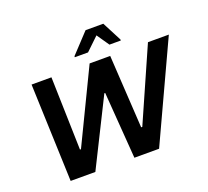

<svg xmlns="http://www.w3.org/2000/svg" viewBox="-148 -1088 1378 1271"><g transform="rotate(-20 541.5 -452.0)"><path d="M141 0 116 -688H256L270 -174H277L525 -688H670L701 -174H709L936 -688H1083L764 0H590L555 -469H549L315 0ZM447 -760V-767L575 -904H700L771 -767V-760H691L631 -847L540 -760Z"/></g></svg>

Font: Saira SemiBold
Style: Italic
Weight: 600
Italic angle: -12°
Designer: Hector Gatti with collaboration of the Omnibus-Type team
Foundry: Omnibus-Type
Version: Version 1.100; ttfautohint (v1.8.3)